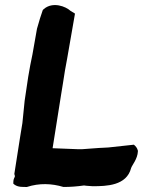

<svg xmlns="http://www.w3.org/2000/svg" viewBox="-20 -731 568 763"><path d="M92 -425 78 -331C75 -300 72 -272 69 -242C66 -224 63 -204 60 -187L37 -40C37 -36 39 -38 39 -29C38 -25 33 -20 33 -8V-1L38 3C52 13 70 12 87 12C136 -4 186 -2 232 12C261 12 286 10 314 6C325 8 339 8 348 9H349C403 9 483 7 501 -63C504 -74 527 -99 528 -130V-132C525 -144 519 -150 512 -156L411 -145C400 -144 387 -144 373 -143L305 -138H292L189 -142L200 -211C208 -261 215 -307 223 -356L230 -399C235 -435 241 -467 247 -499L278 -677L260 -688C242 -705 190 -726 154 -695L153 -694L150 -691L139 -658L127 -617L109 -515C103 -487 97 -456 92 -425Z"/></svg>

Font: Vapor
Style: ExBdObl
Weight: 800
Foundry: Cannot Into Space Fonts
Version: Version 0.179